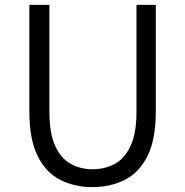

<svg xmlns="http://www.w3.org/2000/svg" viewBox="-20 -752 756 785"><path d="M358 13Q286 13 227.5 -16Q169 -45 134.5 -113Q100 -181 100 -297V-732H182V-296Q182 -206 206 -154.5Q230 -103 270 -81.5Q310 -60 358 -60Q408 -60 448.5 -81.5Q489 -103 513.5 -154.5Q538 -206 538 -296V-732H617V-297Q617 -181 582.5 -113Q548 -45 489 -16Q430 13 358 13Z"/></svg>

Font: Source Han Sans SC Normal
Style: Regular
Weight: 350
Designer: Ryoko NISHIZUKA 西塚涼子 (kana, bopomofo & ideographs); Paul D. Hunt (Latin, Greek & Cyrillic); Sandoll Communications 산돌커뮤니
Foundry: Adobe
Version: Version 2.004;hotconv 1.0.118;makeotfexe 2.5.65603